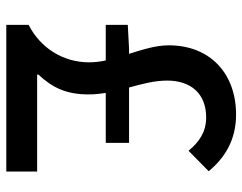

<svg xmlns="http://www.w3.org/2000/svg" viewBox="-100 -670 770 610"><g transform="rotate(90 285.0 -365.0)"><path d="M217 -98V-102C259 -147 280 -191 280 -262C280 -281 278 -299 275 -316H434V-390H258C247 -431 236 -470 236 -511C236 -588 279 -635 353 -635C399 -635 431 -613 459 -579L524 -643C481 -695 424 -730 344 -730C214 -730 124 -648 124 -516C124 -474 138 -432 151 -390H135L59 -386V-316H172C176 -298 178 -281 178 -263C178 -180 132 -108 59 -71V0H525V-98Z"/></g></svg>

Font: Source Han Sans KR Medium
Style: Regular
Weight: 500
Designer: Ryoko NISHIZUKA (kana & ideographs); Paul D. Hunt (Latin, Greek & Cyrillic); Wenlong ZHANG (bopomofo); Sandoll Communica
Foundry: Adobe Systems Incorporated
Version: Version 1.001;PS 1.001;hotconv 1.0.78;makeotf.lib2.5.61930